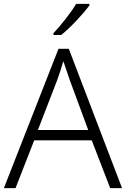

<svg xmlns="http://www.w3.org/2000/svg" viewBox="-20 -968 648 988"><path d="M440 -940V-948H372C346 -904 292 -836 255 -797V-788H295C345 -828 410 -899 440 -940ZM547 0H608L334 -717H281L0 0H60L156 -246H452ZM339 -556 434 -299H175L274 -555C283 -580 296 -618 306 -653C316 -622 332 -575 339 -556Z"/></svg>

Font: Noto Sans Myanmar UI Light
Style: Regular
Weight: 300
Designer: Monotype Design Team
Foundry: Monotype Imaging Inc.
Version: Version 2.103